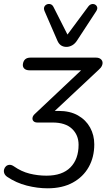

<svg xmlns="http://www.w3.org/2000/svg" viewBox="-61 -784 576 992"><path d="M185 188.9Q132.2 188.9 77.3 174.9Q22.5 160.8 -23 130.2Q-34.7 122.3 -38.6 112.1Q-42.5 101.8 -40 91.8Q-37.5 81.8 -30.2 75.1Q-22.9 68.3 -12.1 67.6Q-1.4 66.9 11.3 75.7Q49.5 102.4 91.8 113Q134.2 123.6 179.4 123.6Q260.5 123.6 302.8 80.9Q345 38.2 345 -36Q345 -86.4 310.9 -118.7Q276.7 -151 210.6 -151H132Q118.9 -151 112.1 -158Q105.3 -165.1 107 -175.5Q108.7 -186 118.9 -195.2L380.8 -442.1L379.4 -420.7H92Q73.5 -420.7 64.2 -429.9Q55 -439.2 57.4 -453.8Q62.7 -486.3 96.3 -486.3H434.7Q448.3 -486.3 457 -480.5Q465.7 -474.7 468.1 -465.5Q470.6 -456.3 465.9 -445.1Q461.3 -433.9 449.2 -423.7L196.8 -187.3L179.7 -211H241.4Q300.8 -211 342 -187.6Q383.1 -164.1 404.6 -124.9Q426.1 -85.7 426.1 -38.2Q426.1 27.8 397.4 78.9Q368.7 130.1 314.9 159.5Q261.2 188.9 185 188.9ZM282.2 -541.7Q266.6 -541.7 254.6 -549.4Q242.7 -557.2 235.3 -574.4L169.3 -726.5Q163.9 -739.3 167.8 -748.3Q171.7 -757.3 180.8 -761.2Q189.8 -765.1 199.6 -762.4Q209.3 -759.7 215.2 -748.4L287.6 -605.4L395.2 -750.4Q403 -760.7 413 -762.7Q423 -764.6 430.9 -760Q438.7 -755.3 441.1 -746.6Q443.6 -737.8 435.7 -725.5L337.9 -575.9Q327.2 -558.7 312.5 -550.2Q297.7 -541.7 282.2 -541.7Z"/></svg>

Font: Nunito Variable Extra Light
Style: Italic
Weight: 200
Italic angle: -9°
Designer: Vernon Adams
Foundry: Vernon Adams
Version: Version 3.602